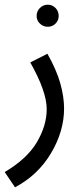

<svg xmlns="http://www.w3.org/2000/svg" viewBox="-47 -568 349 818"><path d="M203 -500Q203 -520 189.5 -534Q176 -548 157 -548Q137 -548 123 -534Q109 -520 109 -500Q109 -481 123 -467.5Q137 -454 157 -454Q176 -454 189.5 -467.5Q203 -481 203 -500ZM226 -106Q226 -155 210 -212.5Q194 -270 155 -339L82 -302Q152 -178 152 -103Q152 -33 110 38Q68 109 -27 165L17 230Q115 178 170.5 84.5Q226 -9 226 -106Z"/></svg>

Font: Noto Sans Arabic Condensed
Style: Regular
Weight: 400
Width: 3
Designer: Nadine Chahine
Foundry: Monotype Imaging Inc.
Version: 1.001